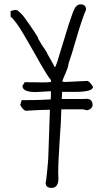

<svg xmlns="http://www.w3.org/2000/svg" viewBox="-20 -890 500 902"><path d="M253.4 -77.1C253.4 -111.3 255.9 -161.6 260.3 -230V-229.5C265.1 -293 267.6 -342.3 268.1 -376.5H369.1C371.1 -376.5 375.5 -375 388.2 -372.1C398.9 -372.1 415 -383.8 415 -395.5C415 -415.5 405.3 -425.8 385.7 -425.8L367.2 -424.8H270C270.5 -438.5 271.5 -447.8 272 -458.5H336.4C389.2 -458.5 416 -466.3 417 -481.9C405.8 -500.5 396 -509.8 389.6 -509.8L285.6 -504.9C281.7 -504.9 276.4 -505.9 272.5 -507.3C274.4 -514.6 279.8 -527.8 286.1 -542C295.4 -562 301.3 -579.6 302.2 -592.3C310.5 -614.7 323.2 -655.3 339.8 -713.4C356.9 -771.5 371.6 -815.4 384.3 -844.7C384.3 -861.3 375.5 -869.6 357.4 -869.6C349.6 -869.6 340.8 -864.7 334 -855.5C327.6 -847.7 318.4 -821.8 303.7 -777.8L268.6 -663.6L263.7 -647.5V-647.9C255.4 -619.6 249 -596.7 239.3 -574.7C234.4 -575.2 237.8 -575.7 228.5 -591.3L203.1 -636.2L203.6 -635.7L195.8 -650.9L174.3 -682.1H174.8C163.6 -699.2 157.7 -710.9 157.2 -716.3L152.8 -722.7L142.6 -738.8C128.4 -760.3 113.8 -781.7 98.1 -803.2C89.8 -815.4 81.5 -824.7 74.2 -831.1V-830.6C65.4 -839.8 58.1 -843.8 53.7 -843.8C49.3 -843.8 42 -841.8 29.8 -837.9V-812C46.4 -798.3 68.8 -767.6 95.7 -720.7C123.5 -673.3 149.4 -627.9 173.3 -585C193.4 -549.8 209.5 -524.9 219.2 -514.2V-504.9C213.9 -503.4 199.7 -502.9 176.8 -502.9L96.2 -503.9L85.4 -486.8C85.4 -466.8 106.9 -457.5 148.4 -457.5C170.9 -458.5 196.3 -460.4 218.8 -461.4H219.7C219.2 -460.4 219.2 -459.5 219.2 -458C219.2 -443.4 219.2 -431.6 218.3 -422.9C177.2 -420.4 132.3 -419.4 81.5 -419.4L75.2 -396.5C82.5 -383.3 90.3 -374 99.1 -369.6C144.5 -372.6 184.6 -374 214.4 -374.5V-373.5L207 -153.8C207 -145.5 205.1 -123 201.7 -87.9C198.2 -54.2 196.3 -35.2 194.3 -31.2C194.3 -15.1 204.1 -7.3 222.7 -7.3C243.7 -7.3 254.4 -22.5 254.4 -51.8Z"/></svg>

Font: Amatic Mod Bold ONEptTWO
Style: Bold
Weight: 700
Designer: David Occhino Design
Foundry: David Occhino Design
Version: Version 1.2